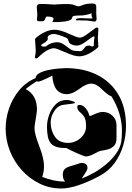

<svg xmlns="http://www.w3.org/2000/svg" viewBox="-20 -1058 748 1091"><path d="M328 13Q261 13 203.5 -15.5Q146 -44 103 -92Q60 -140 36 -201Q12 -262 12 -327Q12 -385 31.5 -442Q51 -499 89 -545Q127 -591 182 -614Q183 -631 204 -642.5Q225 -654 254.5 -660Q284 -666 312 -668.5Q340 -671 353 -671Q455 -671 532 -632.5Q609 -594 652.5 -520.5Q696 -447 696 -342Q696 -286 680 -231.5Q664 -177 631.5 -132Q599 -87 547 -59Q412 13 328 13ZM350 -26Q337 -40 337 -65Q337 -87 347.5 -97Q358 -107 374.5 -112Q391 -117 408 -122Q410 -123 414.5 -124Q419 -125 426 -128Q435 -132 444 -132Q477 -132 477 -103Q477 -93 464 -74Q456 -62 451.5 -54.5Q447 -47 445 -44Q476 -55 512.5 -75.5Q549 -96 582.5 -124Q616 -152 639.5 -185Q663 -218 669 -252Q671 -266 672 -282Q673 -298 673 -315Q673 -413 614 -510Q594 -516 558 -552Q527 -583 498 -583Q470 -583 431 -553Q391 -523 360 -523Q284 -523 277 -629Q274 -626 256.5 -617.5Q239 -609 221 -601.5Q203 -594 197 -594Q194 -594 188 -596Q177 -589 161.5 -578.5Q146 -568 126 -552Q190 -518 190 -436Q190 -426 186.5 -404Q183 -382 179.5 -360.5Q176 -339 176 -330Q176 -297 203 -228Q230 -158 230 -115Q230 -79 220 -53Q286 -26 350 -26ZM468 -169Q464 -169 448 -175Q432 -181 412 -190Q392 -199 376.5 -206.5Q361 -214 358 -217H350Q287 -217 266 -247Q247 -273 247 -338Q247 -371 259.5 -406Q272 -441 297 -465.5Q322 -490 360 -490Q366 -490 377 -487.5Q388 -485 397 -481.5Q406 -478 406 -474Q406 -469 345 -463Q311 -460 289.5 -428.5Q268 -397 268 -362Q268 -316 292 -281Q316 -246 367 -246Q393 -246 416.5 -258.5Q440 -271 454.5 -292.5Q469 -314 469 -339Q469 -371 462 -387.5Q455 -404 432 -423Q419 -435 419 -450Q419 -462 431 -462Q451 -462 467.5 -442Q484 -422 487 -400H496Q498 -400 509 -405.5Q520 -411 535.5 -416.5Q551 -422 563 -422Q596 -422 619 -400.5Q642 -379 642 -347V-272Q642 -245 629 -230.5Q616 -216 596 -210Q576 -204 553 -201Q545 -200 530.5 -192Q516 -184 499.5 -176.5Q483 -169 468 -169ZM186 -726Q177 -726 179 -736Q184 -760 183 -774Q182 -788 182 -790L179 -834Q181 -840 182 -841Q238 -889 291 -889Q321 -889 369 -867Q420 -844 433 -844Q447 -844 468.5 -859Q490 -874 523 -899Q528 -903 534 -901Q539 -899 539 -892L536 -842L539 -794Q538 -790 535 -787Q477 -738 429 -738Q402 -738 351 -761Q299 -784 287 -784Q270 -784 246.5 -771Q223 -758 194 -729Q191 -726 186 -726ZM435 -767Q444 -767 452 -776Q460 -787 466 -793Q472 -799 488 -799Q492 -799 496 -796.5Q500 -794 507 -794Q509 -794 509 -795Q509 -796 513 -798Q513 -828 516 -839.5Q519 -851 513 -851Q510 -851 505 -848Q485 -835 475 -827Q465 -819 452 -811Q447 -808 437 -803.5Q427 -799 414 -799Q405 -799 395.5 -802Q386 -805 376 -812Q372 -816 368.5 -827.5Q365 -839 359 -842Q308 -865 284 -865Q272 -865 260.5 -858.5Q249 -852 251 -840Q253 -832 245.5 -825Q238 -818 221 -808Q214 -804 214 -800Q214 -796 219.5 -794.5Q225 -793 231 -793Q241 -793 244 -797Q273 -818 303 -818Q323 -818 338.5 -808Q354 -798 369 -786Q386 -772 399 -770Q412 -768 425 -768Q427 -768 429.5 -767.5Q432 -767 435 -767ZM280 -933Q278 -933 278 -934Q278 -935 281 -941Q284 -947 284 -951Q284 -964 246 -964Q241 -964 237 -951.5Q233 -939 224 -938Q219 -937 214.5 -937Q210 -937 205 -937Q198 -937 195 -938Q191 -939 190 -945V-948Q190 -954 191 -961.5Q192 -969 192 -971Q192 -974 191.5 -983.5Q191 -993 190 -1003.5Q189 -1014 189 -1018Q189 -1032 203 -1035Q210 -1036 240 -1035L289 -1032Q291 -1032 309 -1033.5Q327 -1035 361 -1035Q384 -1035 393 -1032Q405 -1028 414 -1025Q423 -1022 428 -1022Q432 -1022 452 -1030Q472 -1038 507 -1038Q528 -1038 527 -1019V-977Q527 -974 528 -964Q529 -954 529 -949Q527 -932 511 -936Q501 -938 494.5 -938.5Q488 -939 486 -940Q477 -942 465 -941.5Q453 -941 437 -942Q430 -944 422 -942Q411 -942 411 -944Q413 -946 412.5 -948.5Q412 -951 419 -953Q426 -955 447 -955Q451 -955 463.5 -954Q476 -953 498 -953Q505 -953 505 -955Q505 -957 503 -961.5Q501 -966 500 -969Q500 -970 500 -973.5Q500 -977 501 -983Q468 -970 437 -970Q414 -970 402.5 -968Q391 -966 390 -958Q389 -942 350 -936Q334 -934 316.5 -933Q299 -932 280 -933Z"/></svg>

Font: Moo Lah Lah
Style: Regular
Weight: 400
Designer: Robert E. Leuschke
Foundry: Robert E. Leuschke
Version: Version 1.010; ttfautohint (v1.8.3)